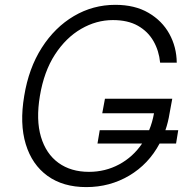

<svg xmlns="http://www.w3.org/2000/svg" viewBox="-20 -757 774 787"><path d="M710.6 -223.4 701.7 -168.7H634.2Q589.1 -84.2 509.6 -37.1Q430 9.9 333.8 9.9Q238.6 9.9 174.9 -36Q111.2 -82 85.6 -166Q60 -250 79.2 -363.6Q97.7 -477.6 151.3 -561.4Q204.9 -645.2 283 -691.2Q361.2 -737.2 452.8 -737.2Q532.7 -737.2 588.6 -704.5Q644.5 -671.9 674.2 -618.1Q703.8 -564.3 704.5 -500H636.4Q631.7 -549 609 -588.6Q586.3 -628.2 545.1 -651.5Q503.9 -674.7 442.8 -674.7Q375 -674.7 312.9 -638.8Q250.7 -603 205.4 -533.6Q160.2 -464.1 143.5 -363.6Q127.1 -265.6 147.9 -196Q168.7 -126.4 219.6 -89.5Q270.6 -52.6 344.8 -52.6Q411.6 -52.6 468.4 -83.1Q525.2 -113.6 562.5 -168.7H379.6L388.8 -223.4H591.3Q604.8 -256 611.2 -292.6H399.1L410.2 -352.3H686.1L675.1 -292.6Q669.4 -256.4 658 -223.4Z"/></svg>

Font: Inter UI Light
Style: Italic
Weight: 300
Italic angle: 9.39999°
Designer: Rasmus Andersson
Foundry: rsms
Version: 3.2;8d6f07862